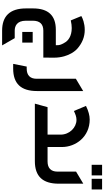

<svg xmlns="http://www.w3.org/2000/svg" viewBox="405 -1096 1008 1859"><g transform="rotate(90 909.5 -167.0)"><path d="M277 317H420L350 195H277C234 195 181 175 181 86V20C181 -48 214 -82 277 -82H538C538 -139 539 -128 539 -183C539 -339 453 -410 453 -410C398 -459 337 -483 270 -483C205 -483 156 -462 136 -450L178 -348H180C206 -354 230 -357 252 -357C333 -357 377 -321 395 -286C417 -249 418 -234 418 -214V-203H268C131 -203 62 -130 62 17V86C62 244 139 317 277 317ZM290 122H393V21H290Z M645 79H625L599 210H644C791 210 862 134 862 -21V-468L743 -397V-16C743 46 709 79 645 79Z M1018 -123 984 0H1487V-123H1404V-262C1404 -397 1304 -531 1138 -531C1099 -531 1055 -519 1006 -495L1055 -378C1089 -394 1112 -403 1141 -403C1215 -403 1284 -336 1284 -249V-123Z M1544 -123H1457V0H1541C1688 0 1759 -76 1759 -231V-469L1642 -399V-218C1642 -156 1608 -123 1544 -123ZM1576 -550H1679V-651H1576ZM1712 -550H1815V-651H1712Z"/></g></svg>

Font: All Genders v4
Style: Regular
Weight: 400
Designer: Rassam Alawdi
Foundry: Rassam Art
Version: Version 3.100;FEAKit 1.0